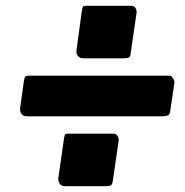

<svg xmlns="http://www.w3.org/2000/svg" viewBox="-20 -706 642 665"><path d="M371 -81Q369 -67 364 -64Q359 -61 342 -61H206Q193 -61 187 -69.5Q181 -78 182 -89L202 -229Q204 -240 207 -241.5Q210 -243 217 -243H374Q382 -243 387 -235.5Q392 -228 391 -219ZM570 -325Q569 -310 562 -306.5Q555 -303 538 -303H75Q60 -303 54 -312Q48 -321 50 -334L63 -427Q65 -438 68 -441Q71 -444 80 -444H565Q573 -444 579 -435.5Q585 -427 584 -418ZM433 -524Q432 -510 427 -507Q422 -504 405 -504H269Q256 -504 249.5 -512.5Q243 -521 245 -533L264 -672Q266 -683 269 -684.5Q272 -686 279 -686H436Q444 -686 449 -678.5Q454 -671 453 -662Z"/></svg>

Font: Libre Franklin Thin Black
Style: Italic
Weight: 900
Italic angle: -8°
Version: Version 2.000